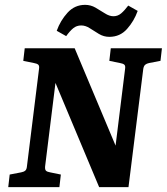

<svg xmlns="http://www.w3.org/2000/svg" viewBox="-20 -772 688 792"><path d="M14 0 20 -52 67 -61Q78 -63 84 -68Q90 -73 91 -85L141 -488Q143 -501 137.5 -505.5Q132 -510 120 -512L76 -521L82 -573H288L472 -135L452 -133L496 -488Q498 -501 492.5 -505.5Q487 -510 475 -512L431 -521L437 -573H648L642 -521L595 -512Q585 -510 579 -505Q573 -500 571 -488L510 0H389L192 -470L214 -472L166 -85Q165 -72 170 -67.5Q175 -63 187 -61L231 -52L225 0ZM431 -620Q408 -620 388 -632Q368 -644 350.5 -655.5Q333 -667 315 -667Q296 -667 282 -655.5Q268 -644 253 -623L214 -645Q229 -687 258.5 -719.5Q288 -752 331 -752Q354 -752 374 -740.5Q394 -729 412.5 -717Q431 -705 448 -705Q466 -705 480 -717Q494 -729 509 -749L548 -727Q533 -685 504 -652.5Q475 -620 431 -620Z"/></svg>

Font: Rasa
Style: Italic
Weight: 400
Italic angle: -7.10001°
Designer: Anna Giedrys (Yrsa+Rasa design), David Brezina (Yrsa art-direction, Rasa art-direction, design)
Foundry: Rosetta Type Foundry
Version: Version 2.004